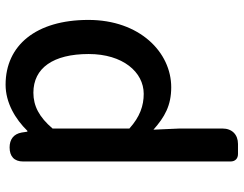

<svg xmlns="http://www.w3.org/2000/svg" viewBox="-110 -726 851 670"><g transform="rotate(90 315.0 -391.5)"><path d="M544 -398V-771C544 -787 534 -797 518 -797H486H483C450 -797 429 -776 429 -743V-593L433 -502C389 -541 349 -564 285 -564C163 -564 50 -454 50 -275C50 -92 139 14 276 14C339 14 396 -20 437 -62H440L443 -42C448 -14 467 0 495 0C526 0 544 -16 544 -47ZM429 -217V-150C389 -103 350 -83 304 -83C218 -83 169 -152 169 -276C169 -395 232 -468 308 -468C349 -468 388 -455 429 -418V-284Z"/></g></svg>

Font: GenSenRounded2 TW M
Style: Regular
Weight: 500
Version: Version 2.100;PS 2.1;hotconv 16.6.51;makeotf.lib2.5.65220 DE